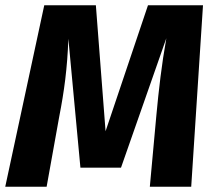

<svg xmlns="http://www.w3.org/2000/svg" viewBox="-25 -713 820 733"><path d="M750 -693H540L378 -212L341 -693H144L-5 0H153L201 -267C220 -364 232 -452 236 -565L282 -73H437L610 -567C592 -466 581 -370 572 -273L547 0H705Z"/></svg>

Font: Fira Sans
Style: Bold Italic
Weight: 700
Italic angle: -8°
Designer: bBox Type GmbH & Carrois Corporate GbR & Edenspiekermann AG
Foundry: bBox Type GmbH & Carrois Corporate GbR & Edenspiekermann AG
Version: Version 4.301;PS 004.301;hotconv 1.0.88;makeotf.lib2.5.64775